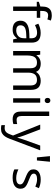

<svg xmlns="http://www.w3.org/2000/svg" viewBox="1358 -2163 1045 3801"><g transform="rotate(90 1880.5 -262.5)"><path d="M332 -468H197V0H109V-468H15V-509L109 -539V-570Q109 -639 129.5 -682Q150 -725 189 -745Q228 -765 283 -765Q315 -765 341.5 -759.5Q368 -754 387 -747L364 -678Q348 -683 327 -688Q306 -693 284 -693Q240 -693 218.5 -663.5Q197 -634 197 -571V-536H332Z M632 -545Q730 -545 777 -502Q824 -459 824 -365V0H760L743 -76H739Q716 -47 691.5 -27.5Q667 -8 635.5 1Q604 10 559 10Q511 10 472.5 -7Q434 -24 412 -59.5Q390 -95 390 -149Q390 -229 453 -272.5Q516 -316 647 -320L738 -323V-355Q738 -422 709 -448Q680 -474 627 -474Q585 -474 547 -461.5Q509 -449 476 -433L449 -499Q484 -518 532 -531.5Q580 -545 632 -545ZM658 -259Q558 -255 519.5 -227Q481 -199 481 -148Q481 -103 508.5 -82Q536 -61 579 -61Q647 -61 692 -98.5Q737 -136 737 -214V-262Z M1578 -546Q1669 -546 1714 -499.5Q1759 -453 1759 -349V0H1672V-345Q1672 -408 1645.5 -440Q1619 -472 1563 -472Q1485 -472 1451.5 -427Q1418 -382 1418 -296V0H1331V-345Q1331 -387 1319 -415.5Q1307 -444 1283 -458Q1259 -472 1221 -472Q1167 -472 1136 -449.5Q1105 -427 1091.5 -384Q1078 -341 1078 -278V0H990V-536H1061L1074 -463H1079Q1096 -491 1120.5 -509.5Q1145 -528 1175 -537Q1205 -546 1237 -546Q1299 -546 1340.5 -524Q1382 -502 1401 -456H1406Q1433 -502 1479.5 -524Q1526 -546 1578 -546Z M2013 -536V0H1925V-536ZM1970 -737Q1990 -737 2005.5 -723.5Q2021 -710 2021 -681Q2021 -653 2005.5 -639Q1990 -625 1970 -625Q1948 -625 1933 -639Q1918 -653 1918 -681Q1918 -710 1933 -723.5Q1948 -737 1970 -737Z M2341 10Q2297 10 2262.5 -4.5Q2228 -19 2208 -55.5Q2188 -92 2188 -157V-714H2277V-165Q2277 -117 2295.5 -93Q2314 -69 2354 -69Q2376 -69 2399.5 -72.5Q2423 -76 2436 -80V-6Q2422 1 2394.5 5.5Q2367 10 2341 10Z M2447 -536H2541L2657 -231Q2667 -204 2675.5 -179Q2684 -154 2691 -130.5Q2698 -107 2702 -85H2706Q2712 -110 2725 -150.5Q2738 -191 2752 -232L2861 -536H2956L2725 74Q2706 124 2680.5 161.5Q2655 199 2618.5 219.5Q2582 240 2530 240Q2506 240 2488 237.5Q2470 235 2457 232V162Q2468 164 2483.5 166Q2499 168 2516 168Q2547 168 2569.5 156.5Q2592 145 2608 123.5Q2624 102 2635 73L2663 2Z M3096 -471 3071 -729H3182L3157 -471Z M3716 -148Q3716 -96 3690 -61Q3664 -26 3616 -8Q3568 10 3502 10Q3446 10 3405.5 1Q3365 -8 3334 -24V-104Q3366 -88 3411.5 -74.5Q3457 -61 3504 -61Q3571 -61 3601 -82.5Q3631 -104 3631 -140Q3631 -160 3620 -176Q3609 -192 3580.5 -208Q3552 -224 3499 -244Q3447 -264 3410 -284Q3373 -304 3353 -332Q3333 -360 3333 -404Q3333 -472 3388.5 -509Q3444 -546 3534 -546Q3583 -546 3625.5 -536.5Q3668 -527 3705 -510L3675 -440Q3641 -454 3604 -464Q3567 -474 3528 -474Q3474 -474 3445.5 -456.5Q3417 -439 3417 -409Q3417 -387 3430 -371.5Q3443 -356 3473.5 -341.5Q3504 -327 3555 -307Q3606 -288 3642 -268Q3678 -248 3697 -219.5Q3716 -191 3716 -148Z"/></g></svg>

Font: usinhala15
Style: Book
Weight: 400
Designer: Jelle Bosma - Monotype Design Team
Foundry: Monotype Imaging Inc.
Version: Version 2.003